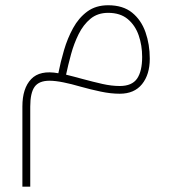

<svg xmlns="http://www.w3.org/2000/svg" viewBox="-20 -350 652 728"><path d="M390.1 -330.1Q446.3 -330.1 481 -302Q515.6 -273.9 531.7 -227.8Q547.9 -181.6 547.9 -127.4Q547.9 -67.4 518.6 -31Q489.3 5.4 434.1 5.4Q399.9 5.4 361.8 -2.7Q323.7 -10.7 285.2 -21.5Q250.5 -31.7 220 -37.8Q189.5 -43.9 167.5 -43.9Q127.9 -43.9 111.3 -21Q94.7 2 94.7 54.2V357.9H64.9V53.7Q64.9 -15.1 98.1 -50Q131.3 -85 201.2 -72.3Q209.5 -114.7 222.7 -159.7Q235.8 -204.6 257.1 -243.4Q278.3 -282.2 310.8 -306.2Q343.3 -330.1 390.1 -330.1ZM390.1 -301.3Q350.1 -301.3 323 -278.8Q295.9 -256.3 278.1 -220.5Q260.3 -184.6 249.3 -144Q238.3 -103.5 230.5 -66.9Q244.6 -63.5 261.2 -59.1Q277.8 -54.7 292 -50.8Q333.5 -39.6 368.4 -31.7Q403.3 -23.9 434.1 -23.9Q480.5 -23.9 499.8 -52Q519 -80.1 519 -134.3Q519 -177.7 505.9 -215.8Q492.7 -253.9 464.4 -277.6Q436 -301.3 390.1 -301.3Z"/></svg>

Font: Estedad-FD Thin
Style: Regular
Weight: 100
Designer: Amin Abedi
Version: Version 7.3